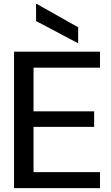

<svg xmlns="http://www.w3.org/2000/svg" viewBox="-20 -965 570 985"><path d="M52 0V-700H493V-618H152V-394H463V-314H152V-82H493V0ZM381 -743 165 -857V-945H168L381 -825Z"/></svg>

Font: DM Sans 9pt 36pt Medium
Style: Regular
Weight: 500
Version: Version 4.004;gftools[0.9.30]